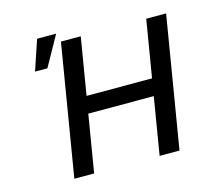

<svg xmlns="http://www.w3.org/2000/svg" viewBox="-110 -901 1104 1027"><g transform="rotate(-15 442.5 -387.5)"><path d="M178.3 0H288L340.6 -317.1H703.1L650.6 0H760.7L881.4 -727.3H771.3L718.8 -411.2H356.2L408.7 -727.3H299ZM123.6 -608H192.1L285.2 -774.9H179.7Z"/></g></svg>

Font: Magic Ui Pro Medium
Style: Italic
Weight: 500
Italic angle: -9.39999°
Designer: Stefan Endress, Andreas Faust
Version: Version 1.000;FEAKit 1.0